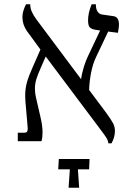

<svg xmlns="http://www.w3.org/2000/svg" viewBox="-20 -667 627 907"><path d="M434 -398Q418 -364 410 -322Q402 -280 401 -242L481 -135Q506 -101 514.5 -84Q523 -67 523 -48Q523 -20 507 10H492Q491 -2 484.5 -13Q478 -24 457 -52L196 -400L175 -352Q158 -314 151.5 -292.5Q145 -271 145 -248Q145 -226 150 -206L171 -115Q181 -73 181 -41Q181 -18 176 0H64V-40H94Q104 -40 107.5 -44.5Q111 -49 111 -59Q111 -68 110 -74L100 -189Q99 -198 99 -215Q99 -249 107.5 -279Q116 -309 135 -351L171 -433L117 -507Q99 -530 92.5 -548.5Q86 -567 86 -588Q86 -613 103 -647H123V-643Q123 -614 153 -574L363 -293Q365 -313 375 -347Q385 -381 401 -413L453 -523L433 -526Q412 -529 404 -538Q396 -547 396 -571Q396 -606 413 -647H433V-643Q433 -624 441.5 -611.5Q450 -599 465 -598L514 -591Q542 -588 542 -551Q542 -537 537 -512L491 -518ZM310 133H255L258 84H403L401 133H348L354 220H304Z"/></svg>

Font: Noto Serif Hebrew Light
Style: Regular
Weight: 300
Designer: Monotype Design Team
Foundry: Monotype Imaging Inc.
Version: Version 1.000